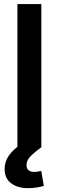

<svg xmlns="http://www.w3.org/2000/svg" viewBox="-20 -748 298 975"><path d="M189.9 -727.5V0H68.4V-727.5ZM123 207.5Q68.8 207.5 36.1 182.4Q3.4 157.2 3.4 110.4Q3.4 73.7 24.9 42.2Q46.4 10.7 89.4 -17.1L189.9 0Q151.9 27.3 133.3 47.4Q114.7 67.4 114.7 90.3Q114.7 106.9 124.5 116Q134.3 125 154.3 125Q164.1 125 173.1 123.3Q182.1 121.6 189.5 119.6L202.6 196.3Q187 200.7 166 204.1Q145 207.5 123 207.5Z"/></svg>

Font: Inter Cardless Tabular Medium
Style: Regular
Weight: 500
Designer: Rasmus Andersson
Foundry: rsms
Version: Version 4.000;git-4fc901f